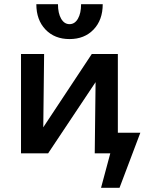

<svg xmlns="http://www.w3.org/2000/svg" viewBox="-20 -730 691 914"><path d="M153 -710H256Q256 -667 271 -641Q286 -615 311 -615Q336 -615 351 -641Q366 -667 366 -710H469Q469 -635 425.5 -589.5Q382 -544 311 -544Q240 -544 196.5 -589.5Q153 -635 153 -710ZM648 -98 549 164H461L505 0H431L435 -339L209 0H80V-473H190L186 -124L417 -473H541V-98Z"/></svg>

Font: Ysabeau SC
Style: Bold
Weight: 700
Designer: Christian Thalmann (Catharsis Fonts)
Version: Version 0.003